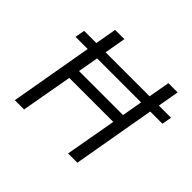

<svg xmlns="http://www.w3.org/2000/svg" viewBox="-159 -907 1114 1114"><g transform="rotate(45 397.5 -350.0)"><path d="M784 -509H684L595 0H519L575 -315H214L158 0H82L171 -509H71L82 -569H182L205 -700H281L258 -569H619L642 -700H718L695 -569H795ZM609 -509H248L226 -383H587Z"/></g></svg>

Font: Chakra Petch
Style: Italic
Weight: 400
Italic angle: -10°
Designer: Katatrad Aksorn Co.,Ltd.
Foundry: Cadson Demak Co.,Ltd.
Version: Version 1.000; ttfautohint (v1.6)